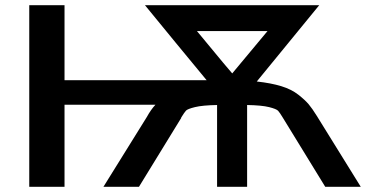

<svg xmlns="http://www.w3.org/2000/svg" viewBox="-20 -715 1428 735"><path d="M92 0V-695H227V-408H771Q733 -454 653 -551Q573 -648 535 -695H1202L963 -403Q1018 -397 1057 -385Q1096 -373 1122 -352.5Q1148 -332 1161.5 -316Q1175 -300 1193 -271L1361 0H1225L1063 -264Q1051 -284 1044.5 -291Q1038 -298 1010 -305Q982 -312 926 -313V0H811V-313Q755 -312 726.5 -305Q698 -298 692 -291.5Q686 -285 673 -264H674L512 0H376L542 -267Q558 -296 575 -314H227V0ZM734 -596 835 -474 869 -434 1004 -596Z"/></svg>

Font: Coval
Style: Bold
Weight: 700
Foundry: Context Ltd
Version: Version 001.000